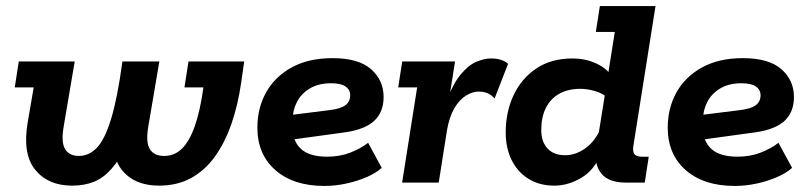

<svg xmlns="http://www.w3.org/2000/svg" viewBox="-20 -603 2663 634"><path d="M217.9 10Q139.1 10 96.5 -42.1Q53.8 -94.1 71.3 -198.2L91.3 -314.5H28.7L42 -400H226.7L190.5 -186.6Q181.2 -133.8 194.8 -110.9Q208.4 -88.1 240.4 -88.1Q273.8 -88.1 299.9 -115.1Q325.9 -142.1 346.7 -209.9Q367.6 -277.7 384.3 -400H506.2L469.9 -186.6Q460.7 -133.8 474.5 -110.9Q488.3 -88.1 522.2 -88.1Q556.6 -88.1 581.4 -112.8Q606.2 -137.5 623.7 -188Q641.3 -238.5 651.7 -314.5H589.1L602.4 -400H786.4L776.6 -331.9Q765.9 -256 744 -193.4Q722.1 -130.8 689 -85.1Q655.8 -39.3 610 -14.6Q564.2 10 505.6 10Q438.6 10 398.5 -24.9Q358.4 -59.9 357.4 -115.2L399.4 -123.8Q373.9 -74.8 347.8 -45.1Q321.6 -15.4 290.1 -2.7Q258.6 10 217.9 10Z M1051.3 11Q948.7 11 889.3 -41.3Q829.9 -93.5 829.9 -181.6Q829.9 -245.6 858.5 -297.5Q887.2 -349.3 942.9 -380.2Q998.7 -411 1077.9 -411Q1164 -411 1205.4 -374.4Q1246.7 -337.8 1246.7 -282.5Q1246.7 -233.5 1216.3 -204.6Q1185.8 -175.6 1119.7 -166.1L895.4 -135.3V-217.7L1068.3 -239.4Q1104.3 -243.6 1120.3 -255.4Q1136.4 -267.3 1136.4 -288.2Q1136.4 -306.9 1120.8 -317.5Q1105.3 -328.1 1073.4 -328.1Q1031.9 -328.1 1003.3 -311Q974.6 -294 960.3 -265.9Q946 -237.9 946 -203.8V-182.3Q946 -137.2 973.8 -111.4Q1001.6 -85.6 1060.5 -85.6Q1102.4 -85.6 1137.1 -99.2Q1171.8 -112.8 1195.6 -131.5L1240.5 -48.7Q1221.2 -31.2 1190.3 -18Q1159.4 -4.7 1123.4 3.1Q1087.4 11 1051.3 11Z M1307.8 0 1357.5 -314.5H1294.9L1308.2 -400H1482.6L1458.9 -249.9L1451.9 -261.7Q1474.6 -325 1500.8 -356.6Q1527 -388.3 1553.4 -399.2Q1579.8 -410 1601 -410Q1637.8 -410 1657.7 -392.3L1613.2 -277.9Q1602.5 -290.1 1589.5 -295.4Q1576.5 -300.6 1560.5 -300.6Q1540 -300.6 1518.3 -287.1Q1496.6 -273.6 1479.9 -244.9Q1463.2 -216.2 1455.7 -171.3L1428.7 0Z M1810.4 10Q1761.6 10 1725.5 -12.3Q1689.3 -34.6 1669.6 -74.3Q1649.9 -114.1 1649.9 -165.3Q1649.9 -233 1675.7 -288.3Q1701.6 -343.5 1750.8 -376.8Q1800 -410 1870.8 -410Q1911.3 -410 1945.9 -394.8Q1980.5 -379.6 1999.2 -353.3L1984.4 -335L2010.1 -497.5H1947.5L1960.8 -583H2144.6L2071.9 -124.2Q2068.1 -102.3 2075.1 -93.9Q2082.1 -85.5 2099.6 -85.5H2122.2L2109 0H2048Q1988.9 0 1965.2 -30.6Q1941.5 -61.1 1948.5 -107.4L1951.2 -125.8L1965.8 -99Q1943.7 -41.9 1899.8 -16Q1855.8 10 1810.4 10ZM1846.4 -90.4Q1880.6 -90.4 1913.1 -113.4Q1945.6 -136.5 1965.5 -183.1L1954.5 -147.4L1980.2 -308.1L1980.4 -284.8Q1964.2 -297.3 1940.5 -303.5Q1916.9 -309.7 1897 -309.7Q1855.9 -309.7 1826.9 -293.5Q1797.9 -277.3 1782.6 -246.9Q1767.3 -216.4 1767.3 -173.8Q1767.3 -134.7 1788.1 -112.5Q1808.8 -90.4 1846.4 -90.4Z M2406.3 11Q2303.7 11 2244.3 -41.3Q2184.9 -93.5 2184.9 -181.6Q2184.9 -245.6 2213.5 -297.5Q2242.2 -349.3 2297.9 -380.2Q2353.7 -411 2432.9 -411Q2519 -411 2560.4 -374.4Q2601.7 -337.8 2601.7 -282.5Q2601.7 -233.5 2571.3 -204.6Q2540.8 -175.6 2474.7 -166.1L2250.4 -135.3V-217.7L2423.3 -239.4Q2459.3 -243.6 2475.3 -255.4Q2491.4 -267.3 2491.4 -288.2Q2491.4 -306.9 2475.8 -317.5Q2460.3 -328.1 2428.4 -328.1Q2386.9 -328.1 2358.3 -311Q2329.6 -294 2315.3 -265.9Q2301 -237.9 2301 -203.8V-182.3Q2301 -137.2 2328.8 -111.4Q2356.6 -85.6 2415.5 -85.6Q2457.4 -85.6 2492.1 -99.2Q2526.8 -112.8 2550.6 -131.5L2595.5 -48.7Q2576.2 -31.2 2545.3 -18Q2514.4 -4.7 2478.4 3.1Q2442.4 11 2406.3 11Z"/></svg>

Font: Rokkitt SemiBold
Style: Italic
Weight: 600
Italic angle: -9°
Designer: Vernon Adams
Foundry: Vernon Adams
Version: Version 3.103